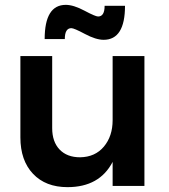

<svg xmlns="http://www.w3.org/2000/svg" viewBox="-20 -766 696 791"><path d="M274 -650Q247 -650 247 -605H164Q164 -746 251 -746Q283 -746 328 -722Q373 -698 384 -698Q411 -698 411 -742H495Q495 -602 407 -602Q375 -602 330 -626Q285 -650 274 -650ZM444 -535H575V0H444V-99Q390 5 258 5Q168 5 116 -50Q64 -105 64 -200V-535H195V-238Q195 -182 225.5 -150Q256 -118 310 -118Q372 -119 408 -162Q444 -205 444 -271Z"/></svg>

Font: Montserrat arm Medium
Style: Regular
Weight: 500
Designer: Julieta Ulanovsky
Foundry: Julieta Ulanovsky
Version: Version 6.000;PS 006.000;hotconv 1.0.88;makeotf.lib2.5.64775